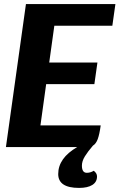

<svg xmlns="http://www.w3.org/2000/svg" viewBox="-20 -720 600 940"><path d="M246 -594 221 -414H457L442 -308H206L178 -106H473Q467 -62 458.5 -39Q450 -16 435 -7Q410 22 395.5 45.5Q381 69 381 91Q381 126 405 126Q423 126 439 116Q455 128 455 144Q455 171 432 185.5Q409 200 367 200Q265 200 265 132Q265 54 358 0H9L107 -700H545L530 -594Z"/></svg>

Font: Krub
Style: Bold Italic
Weight: 700
Italic angle: -8°
Designer: Ekaluck Peanpanawate
Foundry: Cadson Demak Co.,Ltd.
Version: Version 1.000; ttfautohint (v1.6)